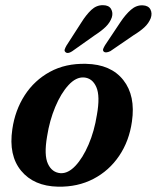

<svg xmlns="http://www.w3.org/2000/svg" viewBox="-20 -709 604 740"><path d="M311.5 -463Q407.5 -461 455.2 -400.5Q503 -340 488.5 -240.5Q478 -165.5 439.2 -108.2Q400.5 -51 340 -19.5Q279.5 12 203.5 10.5Q110.5 8.5 61.5 -50.8Q12.5 -110 27.5 -211Q38 -284 75.2 -341.8Q112.5 -399.5 172.5 -432.2Q232.5 -465 311.5 -463ZM213.5 -41.5Q242.5 -40 270.8 -70Q299 -100 321.2 -151.5Q343.5 -203 353.5 -266.5Q366.5 -339 351.2 -373.5Q336 -408 303.5 -410.5Q273 -412.5 244 -381Q215 -349.5 193 -297Q171 -244.5 161.5 -183.5Q149 -111 164.8 -77.5Q180.5 -44 213.5 -41.5ZM293 -621.5Q312 -652 332 -670.8Q352 -689.5 377 -689Q399.5 -689 408 -674.5Q416.5 -660 411 -642Q404 -622 387.8 -606Q371.5 -590 346.5 -574L257.5 -511Q240.5 -500 232 -508.5Q227.5 -512.5 229.5 -518.8Q231.5 -525 236 -533ZM444 -623.5Q464 -653.5 484.8 -671.5Q505.5 -689.5 530 -688.5Q552 -687.5 559.8 -672.5Q567.5 -657.5 561 -639Q553 -619 536.5 -603.8Q520 -588.5 494.5 -573L405.5 -512Q397.5 -508 390.5 -507.2Q383.5 -506.5 379.5 -510.5Q375.5 -515 378 -521.2Q380.5 -527.5 385 -535Z"/></svg>

Font: Fraunces 72pt S050 SemiBold
Style: Italic
Weight: 600
Italic angle: -16°
Version: Version 1.000; ttfautohint (v1.8.3)